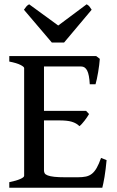

<svg xmlns="http://www.w3.org/2000/svg" viewBox="-20 -877 546 897"><path d="M478 -128.9Q476.1 -107.9 473.6 -87.9Q471.2 -67.9 468.3 -50.5Q465.3 -33.2 462.6 -20.3Q460 -7.3 458 0H23.4V-25.9Q56.6 -32.7 74.7 -40.8Q92.8 -48.8 92.8 -55.7V-559.1Q92.8 -564.9 75.7 -573.7Q58.6 -582.5 23.4 -589.4V-615.2H429.2L446.3 -602.1Q445.3 -589.4 443.4 -573Q441.4 -556.6 438.5 -539.8Q435.5 -522.9 432.4 -507.8Q429.2 -492.7 426.3 -483.4H399.4Q397 -528.3 387.2 -547.4Q377.4 -566.4 359.4 -566.4H185.5V-358.9H382.3L396 -344.2Q392.1 -337.4 386.5 -329.1Q380.9 -320.8 374.8 -313Q368.7 -305.2 362.5 -298.3Q356.4 -291.5 351.1 -287.6Q343.8 -294.9 335.2 -299.8Q326.7 -304.7 315.7 -308.1Q304.7 -311.5 289.8 -313Q274.9 -314.5 254.4 -314.5H185.5V-80.1Q185.5 -72.8 189 -67.1Q192.4 -61.5 203.1 -57.4Q213.9 -53.2 233.4 -51Q252.9 -48.8 285.2 -48.8H343.3Q365.7 -48.8 381.6 -52.2Q397.5 -55.7 409.7 -65.4Q421.9 -75.2 431.9 -92.8Q441.9 -110.4 452.1 -139.2ZM279.3 -678.2H222.2L91.8 -831.5Q98.6 -841.3 103.3 -846.9Q107.9 -852.5 116.2 -856.9L252 -757.8L384.8 -856.9Q393.1 -852.5 397.7 -846.9Q402.3 -841.3 408.2 -831.5Z"/></svg>

Font: Gentium Book Basic
Style: Regular
Weight: 400
Designer: J. Victor Gaultney and Annie Olsen
Foundry: SIL International
Version: Version 1.102; 2013; Maintenance release